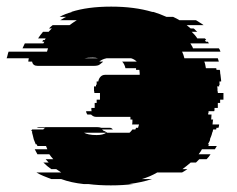

<svg xmlns="http://www.w3.org/2000/svg" viewBox="-64 -550 716 580"><path d="M594 -269H611V-249H601V-239H594V-224H584Q584 -222 584 -219Q584 -216 583 -214H566V-209H565V-204H575Q575 -200 574.5 -196.5Q574 -193 574 -189H580Q579 -187 579 -184L578 -174H598Q598 -170 596 -164H590Q590 -163 589.5 -162Q589 -161 589 -159H580Q579 -157 579 -154L577 -149Q576 -144 574 -139Q572 -134 570 -129H571Q570 -125 568 -121.5Q566 -118 564 -114H568L565 -109H591L585 -99H546Q544 -95 541.5 -91.5Q539 -88 536 -84H572Q568 -77 560 -69H538L528 -59H512Q506 -54 500 -49Q494 -44 487 -39H502Q495 -34 486 -29H411Q389 -16 364 -9H395Q364 1 326 6H339Q323 8 306 9Q289 10 271 10Q252 10 235 9Q218 8 203 6H189Q151 2 121 -9H91Q78 -14 67 -18.5Q56 -23 46 -29H121L106 -39H91Q79 -47 67 -59H83L74 -69H97Q93 -73 90.5 -76.5Q88 -80 85 -84H49Q47 -88 45 -91.5Q43 -95 41 -99H79L75 -109H49Q47 -113 47 -114H44L38 -129Q37 -134 35.5 -139.5Q34 -145 33 -149V-154H30L33 -159H67Q68 -162 73 -164H47Q51 -166 54 -166H229Q236 -166 242 -164H269Q274 -163 277 -159H244L250 -154H252L260 -149H327Q330 -151 332 -154Q335 -157 336 -159H345L347 -164H353L356 -174H335Q336 -177 336 -184V-189H330V-197H226Q218 -197 211 -204H200L197 -209Q197 -211 196.5 -212Q196 -213 196 -214H213Q212 -216 212 -219V-224H222V-239H228V-249H238V-269H221V-274H220V-289H226V-294H228V-304H233Q234 -312 239.5 -318Q245 -324 254 -324H358V-329L357 -339H347V-344H315Q312 -357 305 -364H349Q342 -371 332 -374H258Q244 -371 236 -364H248Q247 -364 247 -363.5Q247 -363 247 -363Q242 -359 237 -355Q232 -351 219 -351H50Q35 -351 33 -364H22Q21 -365 21.5 -366Q22 -367 22 -368Q22 -370 22.5 -371.5Q23 -373 23 -374H-44Q-42 -379 -41 -384Q-40 -389 -38 -394H78L81 -404H4Q6 -408 7.5 -411.5Q9 -415 11 -419H67L70 -424H64L66 -429H71L74 -434H51Q54 -439 58 -444Q62 -449 66 -454H83Q85 -456 87.5 -459Q90 -462 93 -464H84Q86 -466 89 -469Q92 -472 95 -474H146Q151 -478 156.5 -481.5Q162 -485 168 -489H118Q122 -491 126.5 -494Q131 -497 136 -499H116Q132 -508 154 -514H151Q176 -522 206 -526Q236 -530 272 -530Q307 -530 338 -526Q369 -522 396 -514H399Q419 -508 439 -499H459Q470 -494 478 -489H528Q534 -485 540 -481.5Q546 -478 551 -474H500L512 -464H521Q524 -462 526.5 -459Q529 -456 532 -454H515Q525 -445 532 -434H555Q558 -431 559 -429H555L558 -424H564L567 -419H511Q513 -415 515.5 -411.5Q518 -408 519 -404H597Q599 -402 600 -399Q601 -396 602 -394H486Q488 -390 490 -384.5Q492 -379 493 -374H594L597 -364H553Q555 -360 556 -354.5Q557 -349 558 -344H589Q590 -342 590 -339H600Q601 -335 601 -331.5Q601 -328 602 -324L604 -307V-304H599Q599 -302 599 -299Q599 -296 600 -294H598V-289H592Q593 -285 593 -281.5Q593 -278 593 -274H594ZM191 -374H232Q228 -375 224.5 -375.5Q221 -376 216 -376Q209 -376 202.5 -375.5Q196 -375 191 -374ZM257 -149H190Q195 -146 204.5 -144Q214 -142 228 -142Q247 -142 257 -149Z"/></svg>

Font: Rubik Glitch
Style: Regular
Weight: 400
Designer: Hubert and Fischer, NaN
Foundry: Hubert and Fischer, NaN
Version: Version 2.200